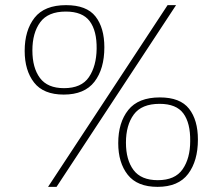

<svg xmlns="http://www.w3.org/2000/svg" viewBox="-20 -720 868 747"><path d="M228 -352Q149 -352 112.5 -399Q76 -446 76 -522Q76 -602 114.5 -651Q153 -700 237 -700Q317 -700 351.5 -656Q386 -612 386 -536Q386 -452 347.5 -402Q309 -352 228 -352ZM167 7 632 -700H665L200 7ZM229 -377Q297 -377 326 -420Q355 -463 356 -530Q357 -600 329 -637.5Q301 -675 236 -675Q167 -675 136.5 -633.5Q106 -592 106 -524Q106 -456 135.5 -416.5Q165 -377 229 -377ZM593 7Q514 7 477 -40Q440 -87 440 -163Q440 -243 479 -292Q518 -341 602 -341Q681 -341 715.5 -297Q750 -253 750 -177Q750 -94 712 -43.5Q674 7 593 7ZM594 -19Q661 -19 690.5 -61.5Q720 -104 720 -171Q721 -241 693.5 -278.5Q666 -316 601 -316Q531 -316 500.5 -274.5Q470 -233 470 -165Q470 -98 499.5 -58.5Q529 -19 594 -19Z"/></svg>

Font: Bitter ExtraLight
Style: Regular
Weight: 200
Designer: Sol Matas, and Bitter project Authors
Foundry: Sol Matas
Version: Version 2.001